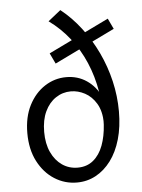

<svg xmlns="http://www.w3.org/2000/svg" viewBox="-56 -854 674 910"><g transform="rotate(-5 280.5 -398.5)"><path d="M273.5 12Q215.5 12 166.8 -19Q118 -50 88.5 -107Q59 -164 59 -241.5Q59 -318 87.5 -373.5Q116 -429 163 -459.5Q210 -490 265.5 -490Q320 -490 362.5 -461.2Q405 -432.5 429.5 -380.5Q454 -328.5 454 -259.5H424.5Q423.5 -315 402 -350.8Q380.5 -386.5 348 -403.8Q315.5 -421 281.5 -421Q242 -421 209.5 -399.2Q177 -377.5 158 -337.2Q139 -297 139 -240Q139 -184 158 -143.2Q177 -102.5 209.5 -80.2Q242 -58 283 -58Q327 -58 357.2 -83Q387.5 -108 403.8 -151.5Q420 -195 423.5 -250Q427.5 -332 415 -406.8Q402.5 -481.5 374.5 -547Q346.5 -612.5 304 -666.5Q261.5 -720.5 205.5 -761L265.5 -809Q318 -767.5 361.2 -711Q404.5 -654.5 435.8 -588.5Q467 -522.5 483.8 -451Q500.5 -379.5 500.5 -307Q500.5 -233.5 483.5 -174.5Q466.5 -115.5 435.5 -74Q404.5 -32.5 363.2 -10.2Q322 12 273.5 12ZM221.5 -558.5 197.5 -609 486 -749 510 -698.5Z"/></g></svg>

Font: Karla ExtraLight
Style: Regular
Weight: 400
Version: Version 2.001